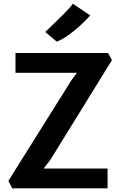

<svg xmlns="http://www.w3.org/2000/svg" viewBox="-20 -1034 659 1054"><path d="M47.5 0 26 -41 373 -595 402.5 -634.5H65V-743H573L594.5 -704L255.5 -155L219.5 -109H570.5V0ZM291.5 -805.5 228.5 -858.5Q231.5 -861.5 247.2 -876.5Q263 -891.5 284 -912Q305 -932.5 326.5 -953.8Q348 -975 362.8 -991.8Q377.5 -1008.5 379.5 -1014L475 -949.5Q458.5 -930 435.2 -907.8Q412 -885.5 386.2 -864.5Q360.5 -843.5 335.8 -828Q311 -812.5 291.5 -805.5Z"/></svg>

Font: Merriweather Sans SemiBold
Style: Regular
Weight: 600
Designer: Eben Sorkin
Foundry: Eben Sorkin
Version: Version 2.001